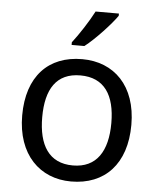

<svg xmlns="http://www.w3.org/2000/svg" viewBox="-54 -813 714 869"><g transform="rotate(5 302.5 -378.0)"><path d="M451 -756V-766H345C322 -721 279 -655 250 -618V-606H308C355 -642 426 -719 451 -756ZM551 -269C551 -446 449 -546 304 -546C150 -546 55 -446 55 -269C55 -91 159 10 301 10C454 10 551 -91 551 -269ZM146 -269C146 -396 193 -472 302 -472C411 -472 460 -396 460 -269C460 -142 411 -63 303 -63C194 -63 146 -142 146 -269Z"/></g></svg>

Font: Noto Sans Lycian
Style: Regular
Weight: 400
Designer: Monotype Design Team
Foundry: Monotype Imaging Inc.
Version: Version 2.002